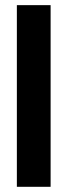

<svg xmlns="http://www.w3.org/2000/svg" viewBox="-20 -719 260 739"><path d="M44.9 -699.2H174.8V0H44.9Z"/></svg>

Font: Moniqa Black Heading
Style: Regular
Weight: 900
Designer: Rajesh Rajput
Foundry: Rajesh Rajput
Version: Version 1.000